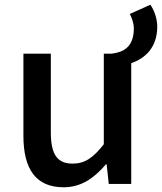

<svg xmlns="http://www.w3.org/2000/svg" viewBox="-20 -778 685 812"><path d="M249 14C324 14 378 -25 428 -83H431L440 0H535V-511C592 -530 645 -576 645 -665C645 -700 632 -735 616 -758L529 -719C538 -702 546 -679 546 -658C546 -578 501 -557 452 -551H419V-168C374 -110 338 -86 287 -86C223 -86 195 -124 195 -218V-551H79V-204C79 -64 131 14 249 14Z"/></svg>

Font: Noto Sans CJK HK Medium
Style: Regular
Weight: 500
Designer: Ryoko NISHIZUKA 西塚涼子 (kana, bopomofo & ideographs); Paul D. Hunt (Latin, Greek & Cyrillic); Sandoll Communications 산돌커뮤니
Foundry: Adobe
Version: Version 2.004;hotconv 1.0.118;makeotfexe 2.5.65603